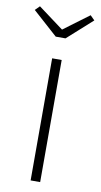

<svg xmlns="http://www.w3.org/2000/svg" viewBox="-123 -773 426 813"><g transform="rotate(10 90.0 -366.5)"><path d="M70 0V-525H111V0ZM69 -618 -38 -714 -19 -733 90 -652 199 -733 218 -714 111 -618Z"/></g></svg>

Font: Readex Pro Light
Style: Regular
Weight: 300
Designer: Bonnie Shaver-Troup, Thomas Jockin
Foundry: Lexend
Version: Version 1.200; ttfautohint (v1.8.3)